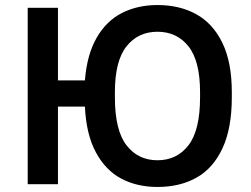

<svg xmlns="http://www.w3.org/2000/svg" viewBox="-20 -731 995 762"><path d="M90 -700H210V-412H317Q325 -514 363.5 -581Q402 -648 464 -679.5Q526 -711 605 -711Q693 -711 759 -674.5Q825 -638 862.5 -561Q900 -484 900 -365V-345Q900 -222 863 -142.5Q826 -63 760 -26Q694 11 605 11Q524 11 461.5 -22Q399 -55 360.5 -126.5Q322 -198 317 -308H210V0H90ZM774 -345V-365Q774 -489 728 -547Q682 -605 605 -605Q528 -605 482 -547Q436 -489 436 -365V-345Q436 -214 482 -154.5Q528 -95 605 -95Q682 -95 728 -154.5Q774 -214 774 -345Z"/></svg>

Font: .
Style: 
Weight: 500
Designer: A.Korolkova, Vitaly Kuzmin
Foundry: ParaType Ltd
Version: Version 1.000; Glyphs 3.2, build 3192.0